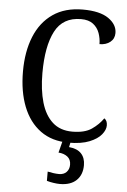

<svg xmlns="http://www.w3.org/2000/svg" viewBox="-63 -769 696 1053"><g transform="rotate(5 285.5 -242.0)"><path d="M335 10Q243 10 180 -36Q117 -82 84.5 -164.5Q52 -247 52 -358Q52 -467 85.5 -549.5Q119 -632 185.5 -678Q252 -724 350 -724Q444 -724 491.5 -691Q539 -658 539 -611Q539 -580 516 -561.5Q493 -543 457 -543Q457 -574 446.5 -603.5Q436 -633 411.5 -652Q387 -671 345 -671Q245 -671 202 -588.5Q159 -506 159 -358Q159 -265 179 -196.5Q199 -128 241 -90Q283 -52 350 -52Q418 -52 456.5 -78.5Q495 -105 519 -140Q536 -129 536 -102Q536 -78 515 -52Q494 -26 449.5 -8Q405 10 335 10ZM307 240Q292 240 272 237Q252 234 235 229V178Q271 186 298 186Q324 186 339 170.5Q354 155 354 130Q354 101 334.5 86Q315 71 285 69L305 -9H349L340 34Q385 38 407.5 62Q430 86 430 126Q430 179 398 209.5Q366 240 307 240Z"/></g></svg>

Font: Noto Serif Hebrew SemiCondensed
Style: Regular
Weight: 400
Width: 4
Designer: Monotype Design Team
Foundry: Monotype Imaging Inc.
Version: Version 2.004; ttfautohint (v1.8.4.7-5d5b)